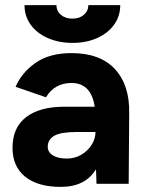

<svg xmlns="http://www.w3.org/2000/svg" viewBox="-20 -720 574 752"><path d="M356 -57Q314 12 218 12Q128 12 78.5 -28Q29 -68 29 -141Q29 -220 82 -261Q135 -302 232 -302H351Q337 -395 260 -395Q194 -395 160 -339L41 -380Q65 -436 119.5 -474Q174 -512 260 -512Q372 -512 430 -449.5Q488 -387 486 -277L484 0H358ZM242 -99Q273 -99 298.5 -114Q324 -129 339 -153Q354 -177 354 -203H280Q219 -203 193 -188.5Q167 -174 167 -145Q167 -124 187 -111.5Q207 -99 242 -99ZM76 -700H201Q201 -677 218.5 -662Q236 -647 264 -647Q291 -647 308.5 -662Q326 -677 326 -700H451Q451 -657 427 -623.5Q403 -590 360.5 -571Q318 -552 264 -552Q210 -552 167 -571Q124 -590 100 -623.5Q76 -657 76 -700Z"/></svg>

Font: Oak Sans
Style: Bold
Weight: 700
Designer: Erik Kennedy, Walven
Foundry: Erik Kennedy, Walven
Version: Version 1.000